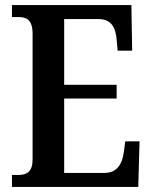

<svg xmlns="http://www.w3.org/2000/svg" viewBox="-20 -734 598 754"><path d="M27 0H523L528 -179H472L466 -135C460 -91 440 -55 391 -55H232V-347H438V-401H232V-659H368C417 -659 434 -626 438 -579L442 -535H499L496 -714H27V-667H52C82 -667 108 -659 108 -601V-108C108 -60 86 -47 53 -47H27Z"/></svg>

Font: Noto Serif Myanmar Condensed SemiBold
Style: Regular
Weight: 600
Width: 3
Designer: Ben Mitchell and the Monotype Design Team
Foundry: Monotype Imaging Inc.
Version: Version 2.106